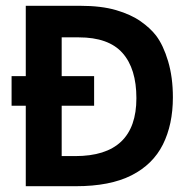

<svg xmlns="http://www.w3.org/2000/svg" viewBox="-20 -643 640 663"><path d="M69 0V-278H20V-380H69V-623H256Q330 -623 381 -608Q432 -593 465.5 -569.5Q499 -546 519 -520Q544 -487 560.5 -431.5Q577 -376 577 -307Q577 -213 542.5 -144Q508 -75 434 -37.5Q360 0 242 0ZM193 -104H240Q451 -104 451 -304Q451 -406 403 -460Q355 -514 252 -514H193V-380H305V-278H193Z"/></svg>

Font: Inconsolata Expanded ExtraBold
Style: Regular
Weight: 800
Width: 7
Monospace: yes
Designer: Raph Levien, Cyreal, Brenton Simpson
Foundry: Raph Levien, Cyreal, Google
Version: Version 3.001; ttfautohint (v1.8.2.53-6de2)